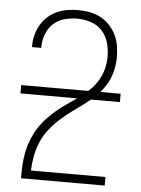

<svg xmlns="http://www.w3.org/2000/svg" viewBox="-53 -785 606 827"><g transform="rotate(5 250.0 -371.5)"><path d="M69 0V-1Q69 -29 70.5 -57.5Q72 -86 77.5 -113.5Q83 -141 93.5 -167.5Q104 -194 119 -218Q134 -242 153 -262.5Q172 -283 194 -301.5Q216 -320 239 -335.5Q262 -351 285 -367.5Q308 -384 329 -403.5Q350 -423 365 -447Q380 -471 387.5 -498.5Q395 -526 395 -554Q395 -584 387 -613.5Q379 -643 359 -665Q339 -687 310 -696.5Q281 -706 251 -706Q223 -706 195.5 -698.5Q168 -691 147.5 -672Q127 -653 117 -626Q107 -599 107 -571Q107 -570 107 -569Q107 -568 107 -567H67Q67 -568 67 -569.5Q67 -571 67 -572Q67 -596 73 -619Q79 -642 90.5 -662.5Q102 -683 119.5 -699Q137 -715 158.5 -725Q180 -735 203.5 -739Q227 -743 251 -743Q276 -743 301 -738.5Q326 -734 348 -722.5Q370 -711 387.5 -692.5Q405 -674 416 -651.5Q427 -629 431 -604Q435 -579 435 -554Q435 -522 426.5 -490.5Q418 -459 401 -432Q384 -405 361 -383Q338 -361 312 -342Q286 -323 260 -304Q234 -285 210.5 -263.5Q187 -242 167 -216.5Q147 -191 134.5 -161.5Q122 -132 116 -100.5Q110 -69 109 -37H431V0ZM35 -364V-400H465V-364Z"/></g></svg>

Font: Zed Sans Extralight
Style: Regular
Weight: 200
Designer: Belleve Invis
Foundry: Belleve Invis
Version: Version 1.0.0; ttfautohint (v1.8.4)